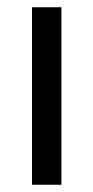

<svg xmlns="http://www.w3.org/2000/svg" viewBox="-20 -508 256 528"><path d="M68 0V-488H149V0Z"/></svg>

Font: Anek Telugu Medium
Style: Regular
Weight: 400
Version: Version 1.003